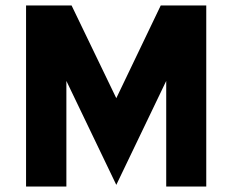

<svg xmlns="http://www.w3.org/2000/svg" viewBox="-20 -680 847 700"><path d="M404 -6 222 -385V0H75V-660H241L404 -322L566 -660H732V0H586V-385Z"/></svg>

Font: Lil Grotesk Black
Style: Regular
Weight: 900
Designer: Bastien Sozeau
Foundry: NBR — Bastien Sozeau
Version: Version 3.003; ttfautohint (v1.8.4.7-5d5b);gftools[0.9.33]